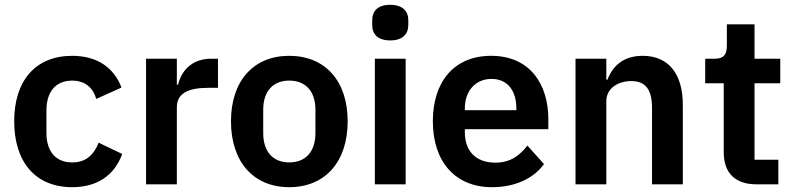

<svg xmlns="http://www.w3.org/2000/svg" viewBox="-20 -766 3300 798"><path d="M280 12C381 12 454 -34 488 -126L390 -173C371 -126 341 -91 280 -91C209 -91 173 -140 173 -213V-308C173 -381 209 -431 280 -431C335 -431 368 -399 380 -355L485 -402C454 -484 385 -534 280 -534C126 -534 39 -429 39 -262C39 -94 126 12 280 12Z M715 0V-320C715 -377 760 -401 846 -401H886V-522H858C775 -522 733 -469 720 -414H715V-522H587V0Z M1182 12C1332 12 1425 -94 1425 -262C1425 -429 1332 -534 1182 -534C1033 -534 940 -429 940 -262C940 -94 1033 12 1182 12ZM1182 -91C1116 -91 1074 -134 1074 -213V-310C1074 -388 1116 -431 1182 -431C1249 -431 1291 -388 1291 -310V-213C1291 -134 1249 -91 1182 -91Z M1602 -598C1654 -598 1677 -625 1677 -662V-682C1677 -719 1654 -746 1602 -746C1549 -746 1527 -719 1527 -682V-662C1527 -625 1549 -598 1602 -598ZM1538 0H1666V-522H1538Z M2025 12C2122 12 2198 -25 2241 -84L2172 -161C2140 -120 2102 -90 2039 -90C1955 -90 1912 -141 1912 -216V-229H2259V-271C2259 -414 2184 -534 2021 -534C1868 -534 1779 -427 1779 -262C1779 -95 1871 12 2025 12ZM2023 -438C2089 -438 2126 -389 2126 -317V-308H1912V-316C1912 -388 1956 -438 2023 -438Z M2500 0V-345C2500 -401 2551 -429 2604 -429C2665 -429 2690 -391 2690 -317V0H2818V-330C2818 -460 2758 -534 2651 -534C2570 -534 2526 -491 2505 -435H2500V-522H2372V0Z M3123 0H3215V-102H3116V-420H3223V-522H3116V-665H3001V-576C3001 -540 2989 -522 2951 -522H2911V-420H2988V-133C2988 -48 3035 0 3123 0Z"/></svg>

Font: IBM Plex Thai Looped SemiBold
Style: Regular
Weight: 600
Designer: Mike Abbink, Paul van der Laan, Pieter van Rosmalen, Ben Mitchell, Mark Frömberg
Foundry: Bold Monday
Version: Version 1.0